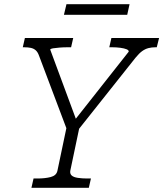

<svg xmlns="http://www.w3.org/2000/svg" viewBox="-20 -890 774 910"><path d="M129 0 139 -44H157Q194 -44 220.5 -51Q247 -58 252 -80L298 -299L300 -268L165 -626Q159 -643 149.5 -651.5Q140 -660 126.5 -663Q113 -666 94 -666H88L98 -710H327L317 -666H303Q282 -666 262.5 -664.5Q243 -663 231 -661Q219 -659 218 -655L348 -304L317 -299L590 -645Q591 -652 580 -656.5Q569 -661 550.5 -663.5Q532 -666 511 -666H498L508 -710H734L723 -666H717Q699 -666 683.5 -662Q668 -658 653.5 -647.5Q639 -637 622 -616L344 -266L359 -299L313 -80Q311 -66 320 -58Q329 -50 349 -47Q369 -44 393 -44H411L401 0ZM295 -870H594L583 -820H283Z"/></svg>

Font: Roboto Serif 20pt ExtraLight
Style: Italic
Weight: 250
Italic angle: -10°
Version: Version 1.007